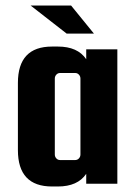

<svg xmlns="http://www.w3.org/2000/svg" viewBox="-20 -667 492 697"><path d="M293 -488H406V0H293V-36Q262 10 190 10H169Q45 10 45 -122V-366Q45 -498 169 -498H190Q262 -498 293 -452ZM272 -106V-382Q272 -390 266.5 -396Q261 -402 253 -402H198Q190 -402 184.5 -396Q179 -390 179 -382V-106Q179 -98 184.5 -92Q190 -86 198 -86H253Q261 -86 266.5 -92Q272 -98 272 -106ZM222 -545 91 -647H238L321 -545Z"/></svg>

Font: Squada One
Style: Regular
Weight: 400
Designer: Joe Prince
Foundry: Joe Prince
Version: Version 1.001